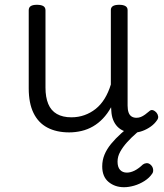

<svg xmlns="http://www.w3.org/2000/svg" viewBox="-20 -535 685 802"><path d="M269 18Q216 18 178 -2Q140 -22 120 -63Q100 -104 100 -166V-492Q100 -504 108.5 -509.5Q117 -515 134 -515Q152 -515 161 -509.5Q170 -504 170 -492V-169Q170 -129 181.5 -101Q193 -73 217.5 -59Q242 -45 278 -45Q307 -45 332.5 -54Q358 -63 379.5 -80Q401 -97 417 -123Q433 -149 443 -182V-493Q443 -504 451.5 -509.5Q460 -515 478 -515Q495 -515 504 -509.5Q513 -504 513 -493V-94Q513 -77 517 -65.5Q521 -54 529.5 -48.5Q538 -43 550 -43Q560 -43 568.5 -46.5Q577 -50 586 -56.5Q595 -63 603 -70Q610 -77 618 -75Q626 -73 634 -64Q639 -58 640.5 -49.5Q642 -41 636 -33Q626 -18 610 -6.5Q594 5 575 12Q556 19 537 19Q515 19 498.5 12.5Q482 6 470.5 -6Q459 -18 452.5 -34.5Q446 -51 445 -72L444 -87Q429 -60 410 -40Q391 -20 368.5 -7Q346 6 320.5 12Q295 18 269 18ZM498 247Q460 247 433.5 225Q407 203 407 160Q407 134 416.5 111Q426 88 444 66Q462 44 487 21.5Q512 -1 543 -24L597 -25V-18Q573 1 551 20Q529 39 511 59Q493 79 482 99Q471 119 471 140Q471 163 481.5 174.5Q492 186 510 186Q525 186 541.5 178Q558 170 577 152Q584 147 592.5 146.5Q601 146 609 153Q618 161 619.5 172Q621 183 616 190Q604 208 583.5 221Q563 234 540.5 240.5Q518 247 498 247Z"/></svg>

Font: Playwrite BE WAL Light
Style: Regular
Weight: 300
Version: Version 1.002